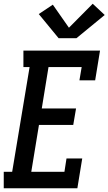

<svg xmlns="http://www.w3.org/2000/svg" viewBox="-34 -1005 579 1025"><path d="M-14 0V-88H31L124 -647H91V-735H500L474 -576H390L402 -647H225L189 -426H372L357 -338H174L133 -88H310L321 -159H405L379 0ZM279 -801 173 -930 248 -980 334 -857 461 -985 525 -925 374 -801Z"/></svg>

Font: Iosevka Slab Semibold Oblique
Style: Regular
Weight: 600
Italic angle: -9°
Monospace: yes
Designer: Belleve Invis
Foundry: Belleve Invis
Version: Version 11.1.1; ttfautohint (v1.8.3)